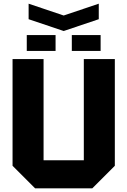

<svg xmlns="http://www.w3.org/2000/svg" viewBox="-20 -1020 690 1040"><path d="M48 -122V-700H216V-152H434V-700H602V-122L480 0H170ZM125 -744V-830H281V-744ZM369 -744V-830H525V-744ZM515 -1000V-916L325 -852L135 -916V-1000L325 -936Z"/></svg>

Font: Tektur
Style: Bold
Weight: 700
Designer: Adam Jagosz
Foundry: Adam Jagosz
Version: Version 1.005;gftools[0.9.30]